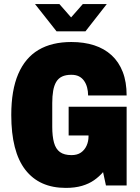

<svg xmlns="http://www.w3.org/2000/svg" viewBox="-20 -905 682 937"><path d="M301 12Q172 12 103.5 -76.5Q35 -165 35 -344Q35 -465 69 -544Q103 -623 168 -661.5Q233 -700 328 -700Q390 -700 439.5 -684Q489 -668 524.5 -635.5Q560 -603 579 -554Q598 -505 598 -439H410Q410 -460 405 -478.5Q400 -497 390 -511Q380 -525 365 -532.5Q350 -540 328 -540Q301 -540 283 -531.5Q265 -523 254.5 -505.5Q244 -488 239.5 -462Q235 -436 235 -402V-286Q235 -240 243.5 -209Q252 -178 272.5 -163Q293 -148 329 -148Q357 -148 375 -160.5Q393 -173 402.5 -194Q412 -215 412 -239V-244H315V-384H598V0H497L483 -65Q464 -43 439 -25.5Q414 -8 380 2Q346 12 301 12ZM151 -885H270L349 -795H305L384 -885H501L397 -752H256Z"/></svg>

Font: Archivo Condensed Black
Style: Regular
Weight: 900
Width: 3
Designer: Hector Gatti
Foundry: Omnibus-Type
Version: Version 2.001